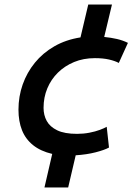

<svg xmlns="http://www.w3.org/2000/svg" viewBox="-20 -713 600 842"><path d="M175 109 209 -38Q158 -50 125 -76.5Q92 -103 76.5 -142Q61 -181 61 -232Q61 -290 79.5 -342.5Q98 -395 133 -438Q168 -481 218.5 -510Q269 -539 333 -549L367 -693H471L437 -551Q467 -548 493 -542Q519 -536 541 -525L501 -437Q484 -446 458 -452Q432 -458 396 -458Q346 -458 305 -441Q264 -424 234 -394.5Q204 -365 187.5 -325.5Q171 -286 171 -240Q171 -208 185 -182.5Q199 -157 231 -141.5Q263 -126 318 -126Q346 -126 372 -131Q398 -136 418 -143.5Q438 -151 448 -157L458 -66Q438 -55 399 -45Q360 -35 312 -32L279 109Z"/></svg>

Font: Ubuntu Sans Mono Medium
Style: Italic
Weight: 500
Italic angle: -13.5°
Monospace: yes
Designer: Dalton Maag Ltd
Foundry: Dalton Maag Ltd
Version: Version 1.006